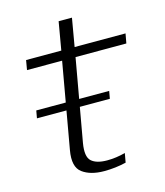

<svg xmlns="http://www.w3.org/2000/svg" viewBox="-110 -809 770 898"><g transform="rotate(-15 275.0 -360.0)"><path d="M43 -314H396L402.5 -350.5H49.5ZM283.5 6Q338.5 6 390 -6.5L398 -51Q353.5 -39 310 -39Q258 -39 234 -60.8Q210 -82.5 221 -147L291.5 -544H537.5L546 -590.5H299.5L323 -726.5H258.5L235 -590.5H64.5L56.5 -544H226.5L153.5 -130.5Q139.5 -51.5 178.5 -22.8Q217.5 6 283.5 6Z"/></g></svg>

Font: Anybody SemiExpanded Light
Style: Italic
Weight: 300
Width: 6
Italic angle: -10°
Version: Version 1.113;gftools[0.9.25]